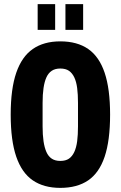

<svg xmlns="http://www.w3.org/2000/svg" viewBox="-20 -901 587 933"><path d="M273 12Q193 12 139.5 -24.5Q86 -61 59 -139.5Q32 -218 32 -344Q32 -469 59 -547.5Q86 -626 139.5 -663Q193 -700 273 -700Q355 -700 408.5 -663Q462 -626 488.5 -547.5Q515 -469 515 -344Q515 -218 488.5 -139.5Q462 -61 408.5 -24.5Q355 12 273 12ZM273 -119Q299 -119 315 -130Q331 -141 341 -162.5Q351 -184 355 -215Q359 -246 359 -287V-401Q359 -442 355 -473Q351 -504 341 -525Q331 -546 315 -557Q299 -568 273 -568Q248 -568 231.5 -557Q215 -546 205.5 -525Q196 -504 191.5 -473Q187 -442 187 -401V-287Q187 -246 191.5 -215Q196 -184 205.5 -162.5Q215 -141 231.5 -130Q248 -119 273 -119ZM163 -756V-881H248V-756ZM298 -756V-881H384V-756Z"/></svg>

Font: Archivo ExtraCondensed ExtraBold
Style: Regular
Weight: 800
Width: 2
Designer: Hector Gatti
Foundry: Omnibus-Type
Version: Version 2.001